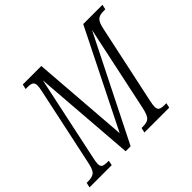

<svg xmlns="http://www.w3.org/2000/svg" viewBox="-189 -929 1143 1143"><g transform="rotate(-45 382.5 -357.0)"><path d="M-29 0 -22 -31H-8Q24 -31 41.5 -44.5Q59 -58 69 -108L175 -605Q181 -632 181 -648Q181 -669 169 -676Q157 -683 135 -683H116L123 -714H279L326 -101L632 -714H794L787 -683H770Q739 -683 722.5 -669Q706 -655 696 -605L590 -109Q584 -82 584 -64Q584 -44 596 -37.5Q608 -31 632 -31H649L642 0H433L440 -31H453Q487 -31 502.5 -45.5Q518 -60 529 -111L644 -652L317 0H275L225 -647L111 -111Q104 -79 104 -64Q104 -43 116 -37Q128 -31 151 -31H164L158 0Z"/></g></svg>

Font: Noto Serif ExtraCondensed Light
Style: Italic
Weight: 300
Width: 2
Italic angle: -12°
Designer: Monotype Design Team
Foundry: Monotype Imaging Inc.
Version: Version 2.014; ttfautohint (v1.8.4.7-5d5b)